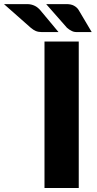

<svg xmlns="http://www.w3.org/2000/svg" viewBox="-151 -935 482 955"><path d="M240.7 -728.5V0H70.3V-728.5ZM78.6 -914.6H178.7Q202.6 -914.6 216.8 -906.7Q232.9 -897.9 240.7 -884.3L305.2 -775.4H231.9Q223.6 -775.4 216.8 -776.9Q210.9 -778.3 204.6 -781.7Q199.7 -783.7 193.4 -788.1Q187 -792.5 182.1 -796.9ZM-131.3 -914.6H-16.6Q4.9 -914.6 22.5 -905.8Q36.6 -898.9 49.3 -884.3L140.1 -775.4H57.1Q40 -775.4 26.9 -780.8Q16.1 -785.2 2 -796.9Z"/></svg>

Font: Lato-ExtraBold
Style: Regular
Weight: 500
Designer: Lukasz Dziedzic with Adam Twardoch and Botio Nikoltchev
Foundry: tyPoland Lukasz Dziedzic
Version: ""